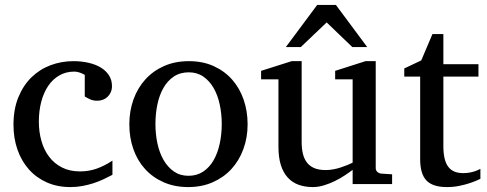

<svg xmlns="http://www.w3.org/2000/svg" viewBox="-20 -740 1958 772"><path d="M432.1 -37.1Q415 -28.3 396.2 -19.3Q377.4 -10.3 356.2 -3.4Q335 3.4 311.8 7.8Q288.6 12.2 263.2 12.2Q210.4 12.2 168.2 -6.6Q126 -25.4 96.2 -58.8Q66.4 -92.3 50.3 -138.2Q34.2 -184.1 34.2 -237.8Q34.2 -300.8 53.7 -348.6Q73.2 -396.5 106.4 -429Q139.6 -461.4 183.3 -477.8Q227.1 -494.1 274.9 -494.1Q307.6 -494.1 336.2 -487.5Q364.7 -481 385.5 -468.3Q406.2 -455.6 418.2 -437Q430.2 -418.5 430.2 -394Q430.2 -379.4 425 -368.4Q419.9 -357.4 411.6 -349.9Q403.3 -342.3 392.8 -338.6Q382.3 -335 371.1 -335Q354.5 -335 342.3 -340.6Q330.1 -346.2 320.8 -352.1V-439Q310.5 -444.8 299.6 -448.5Q288.6 -452.1 278.8 -452.1Q245.6 -452.1 219 -437Q192.4 -421.9 174.1 -395Q155.8 -368.2 146 -331.3Q136.2 -294.4 136.2 -251Q136.2 -209.5 146.7 -172.9Q157.2 -136.2 178 -109.1Q198.7 -82 229.7 -66.4Q260.7 -50.8 301.8 -50.8Q336.9 -50.8 368.4 -61.8Q399.9 -72.8 432.1 -94.2Z M871.6 -241.2Q871.6 -282.2 863.5 -319.8Q855.5 -357.4 838.9 -386.2Q822.3 -415 797.4 -432.1Q772.5 -449.2 738.8 -449.2Q704.1 -449.2 678.7 -432.1Q653.3 -415 637 -386.2Q620.6 -357.4 612.8 -319.8Q605 -282.2 605 -241.2Q605 -200.7 613 -163.1Q621.1 -125.5 637.7 -96.7Q654.3 -67.9 679.2 -50.5Q704.1 -33.2 737.8 -33.2Q772 -33.2 797.4 -50.3Q822.8 -67.4 839.1 -96.2Q855.5 -125 863.5 -162.6Q871.6 -200.2 871.6 -241.2ZM975.6 -240.2Q975.6 -187 958.7 -140.9Q941.9 -94.7 910.9 -60.8Q879.9 -26.9 835.7 -7.3Q791.5 12.2 736.8 12.2Q682.1 12.2 638.2 -7.1Q594.2 -26.4 563.5 -60.1Q532.7 -93.8 516.4 -139.9Q500 -186 500 -240.2Q500 -293.5 516.6 -339.8Q533.2 -386.2 564.5 -420.7Q595.7 -455.1 639.9 -474.6Q684.1 -494.1 739.7 -494.1Q795.4 -494.1 839.4 -474.1Q883.3 -454.1 913.6 -419.7Q943.8 -385.3 959.7 -339.1Q975.6 -293 975.6 -240.2Z M1397.9 0V-57.1Q1385.3 -47.4 1366.9 -35.2Q1348.6 -22.9 1327.4 -12.5Q1306.2 -2 1283 5.1Q1259.8 12.2 1237.8 12.2Q1205.6 12.2 1179.9 2.7Q1154.3 -6.8 1136.5 -26.6Q1118.7 -46.4 1109.1 -76.9Q1099.6 -107.4 1099.6 -149.9V-420.9H1029.8V-455.1L1152.8 -494.1H1192.9V-168.9Q1192.9 -142.6 1198 -121.6Q1203.1 -100.6 1214.6 -85.9Q1226.1 -71.3 1244.6 -63.7Q1263.2 -56.2 1289.6 -56.2Q1304.7 -56.2 1320.3 -59.1Q1335.9 -62 1350.1 -66.7Q1364.3 -71.3 1376.7 -76.4Q1389.2 -81.5 1397.9 -85.9V-420.9H1327.6V-455.1L1449.7 -494.1H1490.7V-64Q1490.7 -54.7 1497.3 -48.8Q1503.9 -43 1512.7 -42L1556.6 -39.1V0ZM1396.5 -550.8 1293.5 -649.9 1189.5 -550.8H1129.4L1255.4 -720.2H1330.6L1456.5 -550.8Z M1911.6 -21Q1893.1 -11.7 1871.1 -4.4Q1852.5 2 1828.1 7.1Q1803.7 12.2 1776.9 12.2Q1720.2 12.2 1694.8 -14.2Q1669.4 -40.5 1669.4 -100.1V-432.1H1605.5V-464.8L1673.8 -497.1L1718.8 -603H1762.7V-481.9H1903.8V-432.1H1762.7V-152.8Q1762.7 -123 1767.8 -102.3Q1772.9 -81.5 1783 -68.6Q1793 -55.7 1807.9 -49.8Q1822.8 -43.9 1842.8 -43.9Q1857.4 -43.9 1869.9 -46.4Q1882.3 -48.8 1891.6 -52.2Q1902.3 -56.2 1911.6 -61Z"/></svg>

Font: Charis SIL Phon
Style: Regular
Weight: 400
Foundry: SIL International
Version: Version 5.000